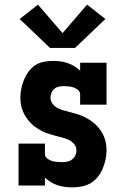

<svg xmlns="http://www.w3.org/2000/svg" viewBox="-20 -801 540 829"><path d="M293 8Q277 8 261 6Q245 4 229.5 -1Q214 -6 200 -14.5Q186 -23 174 -34V0H60V-181H174V-136Q174 -125 183 -117.5Q192 -110 203 -106.5Q214 -103 225 -102Q236 -101 247 -101Q258 -101 269.5 -103Q281 -105 290.5 -112Q300 -119 305 -129.5Q310 -140 310 -152Q310 -167 300 -179Q290 -191 276 -197.5Q262 -204 247.5 -207.5Q233 -211 218.5 -215Q204 -219 189.5 -223.5Q175 -228 161.5 -235Q148 -242 135.5 -250.5Q123 -259 112.5 -270Q102 -281 93.5 -293.5Q85 -306 79 -320Q73 -334 70.5 -349Q68 -364 68 -379Q68 -399 72 -418.5Q76 -438 83.5 -456.5Q91 -475 103 -491.5Q115 -508 131.5 -519Q148 -530 168 -534Q188 -538 208 -538Q224 -538 240 -536Q256 -534 271 -529Q286 -524 300 -515.5Q314 -507 326 -496V-530H440V-349H326V-394Q326 -405 317 -412.5Q308 -420 297.5 -423.5Q287 -427 276 -428Q265 -429 254 -429Q243 -429 232.5 -426.5Q222 -424 214 -417Q206 -410 202 -400Q198 -390 198 -379Q198 -364 208 -351.5Q218 -339 231.5 -333Q245 -327 260 -323Q275 -319 289.5 -315Q304 -311 318.5 -306.5Q333 -302 346.5 -295Q360 -288 372.5 -279.5Q385 -271 395.5 -260.5Q406 -250 414.5 -237.5Q423 -225 429 -211Q435 -197 437.5 -182Q440 -167 440 -152Q440 -131 435.5 -111Q431 -91 423 -72Q415 -53 402 -37Q389 -21 371.5 -10.5Q354 0 333.5 4Q313 8 293 8ZM196 -594 65 -719 144 -781 250 -658 356 -781 435 -719 304 -594Z"/></svg>

Font: Iosevka Slab Heavy
Style: Regular
Weight: 900
Monospace: yes
Designer: Belleve Invis
Foundry: Belleve Invis
Version: Version 11.1.0; ttfautohint (v1.8.3)